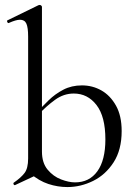

<svg xmlns="http://www.w3.org/2000/svg" viewBox="-20 -745 550 778"><path d="M253 13Q214 13 176 0.5Q138 -12 103 -42L150 -131Q150 -85 173 -57.5Q196 -30 227.5 -18Q259 -6 284 -6Q342 -6 374.5 -51Q407 -96 407 -180Q407 -273 371 -319.5Q335 -366 279 -366Q238 -366 203 -340.5Q168 -315 138 -283L130 -290Q151 -313 177 -338.5Q203 -364 236.5 -381.5Q270 -399 312 -399Q355 -399 391 -378.5Q427 -358 450 -317Q473 -276 473 -214Q473 -138 440.5 -87.5Q408 -37 357.5 -12Q307 13 253 13ZM41 5Q37 6 35 1.5Q33 -3 36 -5Q65 -25 79.5 -44Q94 -63 94 -103V-597Q94 -633 87 -649Q80 -665 61 -665Q45 -665 16 -652Q12 -650 9.5 -656Q7 -662 11 -663L136 -724Q139 -725 141 -725Q144 -725 147 -722.5Q150 -720 150 -717V-46Z"/></svg>

Font: Cormorant Light
Style: Regular
Weight: 400
Version: Version 4.000